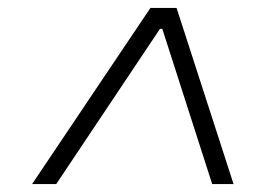

<svg xmlns="http://www.w3.org/2000/svg" viewBox="-20 -720 669 485"><path d="M360 -700H426L570 -255H516L390 -647H384L122 -255H61Z"/></svg>

Font: Chakra Petch Light
Style: Italic
Weight: 300
Italic angle: -10°
Designer: Katatrad Aksorn Co.,Ltd.
Foundry: Cadson Demak Co.,Ltd.
Version: Version 1.000; ttfautohint (v1.6)